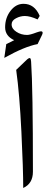

<svg xmlns="http://www.w3.org/2000/svg" viewBox="-20 -962 267 985"><path d="M139.6 -645.5C138.2 -666.5 133.3 -664.1 131.3 -664.1C128.4 -664.1 124.5 -661.6 119.1 -657.2L63 -603.5C74.7 -520.5 83.5 -414.6 89.8 -285.6C96.2 -156.2 99.1 -60.5 99.1 2.4C132.3 -12.7 148.9 -40.5 148.9 -81.1C148.9 -365.7 146 -553.7 139.6 -645.5ZM6.3 -821.8C6.3 -792 22 -770 52.7 -755.9C43.5 -751 30.3 -744.1 12.2 -735.8L2 -665C71.8 -704.1 128.4 -727.5 172.9 -735.8L195.3 -782.2C197.8 -786.6 198.7 -790.5 198.7 -793.9C198.7 -798.8 195.8 -801.3 189.9 -801.3C185.5 -801.3 178.2 -799.3 168.5 -795.9C145.5 -787.1 128.9 -782.7 119.1 -782.7C98.6 -782.7 80.1 -788.1 64 -798.8C47.9 -809.1 39.6 -821.8 39.6 -836.9C39.6 -850.1 46.9 -860.4 62 -868.2C76.7 -876 91.8 -879.9 107.4 -879.9C125.5 -879.9 147 -874 172.9 -862.3L183.6 -880.4C166 -921.9 138.2 -942.4 100.6 -942.4C74.7 -942.4 52.7 -930.7 34.2 -906.7C15.6 -882.8 6.3 -854.5 6.3 -821.8Z"/></svg>

Font: Parastoo
Style: Regular
Weight: 400
Foundry: Saber Rastikerdar (saber.rastikerdar@gmail.com)
Version: Version 2.0.1